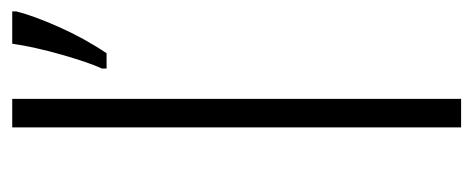

<svg xmlns="http://www.w3.org/2000/svg" viewBox="-258 -542 800 325"><g transform="rotate(-90 142.5 -380.0)"><path d="M137.2 0H88.9V-759.8H137.2ZM188.5 -607.9Q198.7 -629.9 211.9 -676Q225.1 -722.2 230.5 -759.8H285.2V-752.9Q277.8 -723.6 259 -681.2Q240.2 -638.7 214.4 -600.1H188.5Z"/></g></svg>

Font: JBL Sans
Style: Light
Weight: 300
Version: Version 1.10